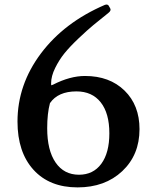

<svg xmlns="http://www.w3.org/2000/svg" viewBox="-20 -804 673 834"><path d="M317 10Q195 10 125.5 -66.5Q56 -143 56 -276Q56 -436 157.5 -571.5Q259 -707 436 -783Q450 -788 455 -774L458 -769Q465 -759 451 -748Q411 -716 385.5 -695Q360 -674 321.5 -637.5Q283 -601 260 -572.5Q237 -544 219.5 -508.5Q202 -473 202 -442Q202 -434 202.5 -433.5Q203 -433 210 -436Q284 -474 349 -474Q456 -474 521 -410.5Q586 -347 586 -243Q586 -131 511 -60.5Q436 10 317 10ZM323 -45Q385 -45 420 -92.5Q455 -140 455 -225Q455 -312 417.5 -359.5Q380 -407 312 -407Q232 -407 197 -356Q185 -311 185 -247Q185 -151 221.5 -98Q258 -45 323 -45Z"/></svg>

Font: Caslon OS
Style: Regular
Weight: 400
Designer: Alfredo Marco Pradil
Foundry: Hanken Design Co.
Version: Version 1.000;PS 001.000;hotconv 1.0.88;makeotf.lib2.5.64775